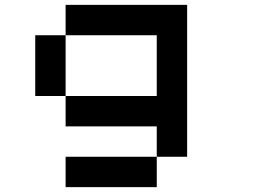

<svg xmlns="http://www.w3.org/2000/svg" viewBox="-20 -645 1040 790"><path d="M250 0H625V125H250ZM250 -625H750V0H625V-125H250V-250H625V-500H250ZM125 -500H250V-250H125Z"/></svg>

Font: Pixel Operator Mono 8
Style: Regular
Weight: 400
Monospace: yes
Designer: Jayvee Enaguas (HarvettFox96)
Foundry: The Grandoplex Project
Version: Version 1.5.0 (October 25, 2015)